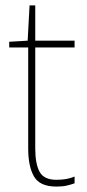

<svg xmlns="http://www.w3.org/2000/svg" viewBox="-20 -678 319 708"><path d="M188 -15Q209 -15 225 -18Q241 -21 255 -27V-2Q241 3 225.5 6.5Q210 10 188 10Q127 10 105.5 -27Q84 -64 84 -130V-503H14V-524L82 -528L89 -658H110V-528H255V-503H110V-130Q110 -74 126 -44.5Q142 -15 188 -15Z"/></svg>

Font: Noto Sans Myanmar UI SemiCondensed Thin
Style: Regular
Weight: 100
Width: 4
Designer: Monotype Design Team
Foundry: Monotype Imaging Inc.
Version: Version 2.103; ttfautohint (v1.8.4.7-5d5b)